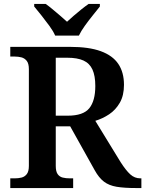

<svg xmlns="http://www.w3.org/2000/svg" viewBox="-20 -951 735 971"><path d="M32 0V-49H54Q73 -49 89 -53Q105 -57 115.5 -70.5Q126 -84 126 -112V-601Q126 -630 115 -643.5Q104 -657 88 -661Q72 -665 54 -665H32V-714H334Q430 -714 490 -692Q550 -670 578.5 -627.5Q607 -585 607 -522Q607 -468 586 -431.5Q565 -395 532 -373Q499 -351 462 -340L590 -131Q617 -89 639 -69Q661 -49 690 -49H695V0H669Q608 0 569.5 -6.5Q531 -13 505.5 -32.5Q480 -52 459 -90L335 -312H262V-112Q262 -84 271.5 -70.5Q281 -57 297 -53Q313 -49 333 -49H350V0ZM323 -366Q401 -366 431.5 -403.5Q462 -441 462 -516Q462 -568 447.5 -599.5Q433 -631 402 -645Q371 -659 321 -659H262V-366ZM259 -771Q249 -794 229.5 -820.5Q210 -847 189.5 -873Q169 -899 153 -918V-931H211Q227 -920 246 -904Q265 -888 284.5 -871.5Q304 -855 319 -841Q334 -855 353 -871.5Q372 -888 392 -904Q412 -920 428 -931H485V-918Q470 -899 449 -873Q428 -847 409 -820.5Q390 -794 379 -771Z"/></svg>

Font: Noto Serif Khmer SemiBold
Style: Regular
Weight: 600
Version: Version 2.003